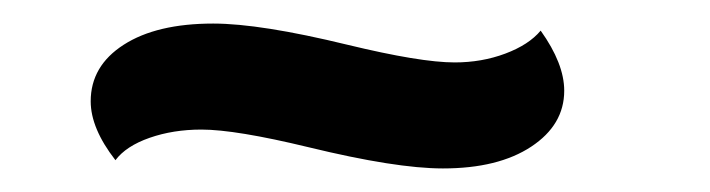

<svg xmlns="http://www.w3.org/2000/svg" viewBox="-20 -312 603 163"><path d="M459 -235Q459 -206 431 -187.5Q403 -169 356 -169Q316 -169 242 -187Q180 -202 151 -202Q127 -202 107 -195Q87 -188 78 -176Q57 -203 57 -226Q57 -256 85 -274Q113 -292 161 -292Q201 -292 275 -274Q337 -259 366 -259Q389 -259 409 -266.5Q429 -274 439 -286Q459 -258 459 -235Z"/></svg>

Font: Sansita
Style: Bold Italic
Weight: 700
Italic angle: -11°
Designer: Pablo Cosgaya
Foundry: Omnibus-Type
Version: Version 1.006